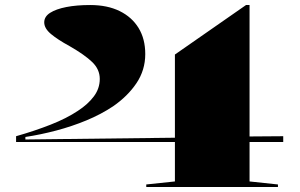

<svg xmlns="http://www.w3.org/2000/svg" viewBox="-20 -744 1192 764"><path d="M44 -179V-202Q118 -223 181.5 -248Q245 -273 290 -303Q330 -329 353.5 -360.5Q377 -392 377 -430Q377 -468 347 -497Q317 -526 256 -561Q210 -586 183 -608.5Q156 -631 156 -655Q156 -678 179.5 -693Q203 -708 244 -716Q285 -724 339 -724Q407 -724 456 -700Q505 -676 531.5 -632.5Q558 -589 558 -529Q558 -465 523 -413Q488 -361 430 -321Q382 -289 324 -265Q266 -241 203.5 -224.5Q141 -208 81 -199V-189L676 -196V-527L959 -724H973V-201L1107 -202V-179H973V-22L1086 -10V0H562V-10L676 -22V-179Z"/></svg>

Font: Kalnia Expanded Medium
Style: Regular
Weight: 500
Width: 7
Designer: Frida Medrano
Foundry: Frida Medrano
Version: Version 1.105